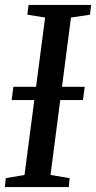

<svg xmlns="http://www.w3.org/2000/svg" viewBox="-20 -763 392 783"><path d="M0 0 3.5 -36.5 80 -49.5 164 -691.5 91.5 -703 96.5 -743H351.5L347 -703L269.5 -691.5L186 -49.5L264 -36.5L260.5 0ZM27.5 -355 34.5 -409H325.5L318.5 -355Z"/></svg>

Font: Merriweather 36pt
Style: Italic
Weight: 400
Italic angle: -7.8°
Version: Version 2.101